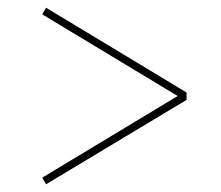

<svg xmlns="http://www.w3.org/2000/svg" viewBox="-20 -584 570 496"><path d="M462 -345V-326L99 -108L89 -125L439 -336L89 -547L99 -564Z"/></svg>

Font: Source Serif Pro ExtraLight
Style: Italic
Weight: 200
Italic angle: -12°
Designer: Frank Grießhammer
Foundry: Adobe Systems Incorporated
Version: Version 3.001;hotconv 1.0.111;makeotfexe 2.5.65597